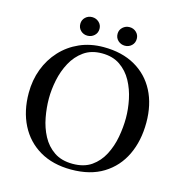

<svg xmlns="http://www.w3.org/2000/svg" viewBox="-127 -1010 1074 1130"><g transform="rotate(15 410.0 -445.5)"><path d="M641 -372Q641 -427 629 -485Q617 -543 590 -592.5Q563 -642 518 -673Q473 -704 407 -704Q342 -704 297 -672Q252 -640 224.5 -589Q197 -538 185 -479.5Q173 -421 173 -367Q173 -311 184 -252Q195 -193 221.5 -143Q248 -93 293.5 -62Q339 -31 407 -31Q476 -31 521 -62.5Q566 -94 592.5 -145Q619 -196 630 -256Q641 -316 641 -372ZM764 -377Q764 -266 723 -180Q682 -94 602.5 -45Q523 4 407 4Q295 4 215 -43Q135 -90 92.5 -174Q50 -258 50 -368Q50 -446 75.5 -513.5Q101 -581 148.5 -632.5Q196 -684 261.5 -713Q327 -742 407 -742Q519 -742 599 -696.5Q679 -651 721.5 -569Q764 -487 764 -377ZM355 -839Q355 -814 337.5 -798Q320 -782 296 -782Q272 -782 255 -798Q238 -814 238 -839Q238 -863 255 -879Q272 -895 296 -895Q320 -895 337.5 -879Q355 -863 355 -839ZM582 -839Q582 -814 565 -798Q548 -782 524 -782Q500 -782 482.5 -798Q465 -814 465 -839Q465 -863 482.5 -879Q500 -895 524 -895Q548 -895 565 -879Q582 -863 582 -839Z"/></g></svg>

Font: Kaisei Tokumin Medium
Style: Regular
Weight: 500
Designer: Font-Kai,
Foundry: KAZUO KANAI
Version: Version 5.003